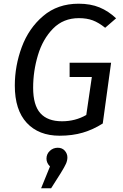

<svg xmlns="http://www.w3.org/2000/svg" viewBox="-20 -721 665 1037"><path d="M607 -622 548 -571Q513 -599 481 -611Q449 -623 406 -623Q322 -623 266.5 -566.5Q211 -510 185 -423.5Q159 -337 159 -247Q159 -153 198 -109.5Q237 -66 315 -66Q387 -66 446 -100L476 -305H356V-382H580L535 -54Q483 -21 427 -4.5Q371 12 302 12Q189 12 124.5 -57.5Q60 -127 60 -259Q60 -365 97.5 -466.5Q135 -568 213 -634.5Q291 -701 405 -701Q469 -701 517.5 -681Q566 -661 607 -622ZM344 129Q344 146 336.5 163Q329 180 308 214L256 296H202L250 178Q231 159 231 136Q231 111 249 94Q267 77 292 77Q316 77 330 93Q344 109 344 129Z"/></svg>

Font: FiraGO
Style: Italic
Weight: 400
Italic angle: -8°
Designer: bBox Type GmbH
Foundry: bBox Type GmbH
Version: Version 1.001